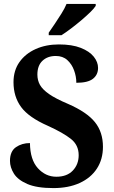

<svg xmlns="http://www.w3.org/2000/svg" viewBox="-20 -951 581 981"><path d="M253 10Q168 10 119.5 -11Q71 -32 51 -64Q31 -96 31 -129Q31 -178 61.5 -199Q92 -220 133 -220Q134 -135 173.5 -91.5Q213 -48 268 -48Q322 -48 352 -79.5Q382 -111 382 -158Q382 -210 342 -241.5Q302 -273 225 -308Q127 -351 88 -404Q49 -457 49 -531Q49 -591 79.5 -634Q110 -677 162.5 -700.5Q215 -724 281 -724Q348 -724 392.5 -706.5Q437 -689 459 -661.5Q481 -634 481 -604Q481 -569 455 -548.5Q429 -528 370 -528Q370 -560 358.5 -591.5Q347 -623 324 -644Q301 -665 265 -665Q223 -665 197 -640.5Q171 -616 171 -570Q171 -541 184 -517.5Q197 -494 230.5 -470.5Q264 -447 328 -420Q424 -378 465 -327Q506 -276 506 -201Q506 -137 475 -89.5Q444 -42 387 -16Q330 10 253 10ZM229 -784Q243 -804 260.5 -830Q278 -856 294.5 -882.5Q311 -909 320 -931H469V-921Q461 -908 441 -888.5Q421 -869 395 -847Q369 -825 342.5 -805Q316 -785 294 -771H229Z"/></svg>

Font: Noto Serif Lao SemiCondensed
Style: Bold
Weight: 700
Width: 4
Designer: Monotype Design Team
Foundry: Monotype Imaging Inc.
Version: Version 2.003; ttfautohint (v1.8.4.7-5d5b)